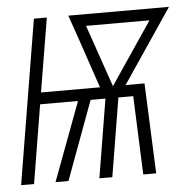

<svg xmlns="http://www.w3.org/2000/svg" viewBox="-55 -563 601 606"><g transform="rotate(-5 245.0 -260.0)"><path d="M-12 0 74 -520H115L76 -286H263L210 -442L183 -520H502L344 -286H404L416 0H375L365 -249H318L277 0H236L277 -249H230L138 0H97L190 -249H70L29 0ZM304 -286 437 -483H236Z"/></g></svg>

Font: Iosevka Curly Extralight
Style: Italic
Weight: 200
Italic angle: -9°
Monospace: yes
Designer: Belleve Invis
Foundry: Belleve Invis
Version: Version 22.1.2; ttfautohint (v1.8.4)